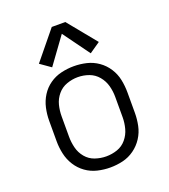

<svg xmlns="http://www.w3.org/2000/svg" viewBox="-140 -864 856 973"><g transform="rotate(-20 288.0 -377.5)"><path d="M288 8Q323 8 356.5 0Q390 -8 418.5 -28.5Q447 -49 466 -78.5Q485 -108 492 -142Q499 -176 499 -210V-320Q499 -355 492 -389Q485 -423 466 -452.5Q447 -482 418.5 -502Q390 -522 356.5 -530Q323 -538 288 -538Q254 -538 220 -530Q186 -522 157.5 -502Q129 -482 110.5 -452.5Q92 -423 84.5 -389Q77 -355 77 -320V-210Q77 -176 84.5 -142Q92 -108 110.5 -78.5Q129 -49 157.5 -28.5Q186 -8 220 0Q254 8 288 8ZM288 -52Q258 -52 228.5 -62Q199 -72 179 -96Q159 -120 151.5 -150Q144 -180 144 -210V-320Q144 -351 151.5 -380.5Q159 -410 179 -434Q199 -458 228.5 -468.5Q258 -479 288 -479Q319 -479 348 -468.5Q377 -458 397 -434Q417 -410 425 -380.5Q433 -351 433 -320V-210Q433 -180 425 -150Q417 -120 397 -96Q377 -72 348 -62Q319 -52 288 -52ZM184 -570 288 -713 392 -570 450 -610 325 -763H252L127 -610Z"/></g></svg>

Font: Iosevka Sparkle Light
Style: Regular
Weight: 300
Designer: Belleve Invis
Foundry: Belleve Invis
Version: Version 4.5.0; ttfautohint (v1.8.3)